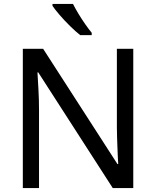

<svg xmlns="http://www.w3.org/2000/svg" viewBox="-20 -964 800 984"><path d="M201 -714 582 -123H586Q585 -134 584 -156Q583 -178 582 -204.5Q581 -231 580 -259Q579 -287 579 -311V-714H663V0H558L176 -593H172Q174 -558 177 -506Q180 -454 180 -399V0H97V-714ZM354 -944Q365 -922 381.5 -894.5Q398 -867 416.5 -840.5Q435 -814 450 -796V-784H391Q368 -802 339 -830.5Q310 -859 285.5 -887.5Q261 -916 249 -934V-944Z"/></svg>

Font: BC Sans
Style: Regular
Weight: 400
Designer: Monotype Design Team
Province of B.C.
Foundry: Monotype Imaging Inc.
Version: Version 2.000;GOOG;noto-source:20170915:90ef993387c0